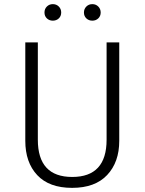

<svg xmlns="http://www.w3.org/2000/svg" viewBox="-20 -888 692 919"><path d="M550.8 -685.1V-213.9Q550.8 -111.8 492.9 -50.3Q435.1 11.2 325.2 11.2Q215.3 11.2 158.2 -49.8Q101.1 -110.8 101.1 -213.9V-685.1H161.1V-219.2Q161.1 -41 325.7 -41Q490.2 -41 490.2 -219.2V-685.1ZM393.3 -856.7Q404.8 -868.2 421.9 -868.2Q439 -868.2 450.4 -856.7Q461.9 -845.2 461.9 -828.1Q461.9 -811 450.4 -800Q439 -789.1 421.9 -789.1Q404.8 -789.1 393.3 -800Q381.8 -811 381.8 -828.1Q381.8 -845.2 393.3 -856.7ZM204.3 -856.7Q215.8 -868.2 232.9 -868.2Q250 -868.2 261.5 -856.7Q272.9 -845.2 272.9 -828.1Q272.9 -811 261.5 -800Q250 -789.1 232.9 -789.1Q215.8 -789.1 204.3 -800Q192.9 -811 192.9 -828.1Q192.9 -845.2 204.3 -856.7Z"/></svg>

Font: FiraSans-Light
Style: Regular
Weight: 300
Designer: Carrois Corporate & Edenspiekermann AG
Foundry: Carrois Corporate GbR & Edenspiekermann AG
Version: Version 3.106;PS 003.106;hotconv 1.0.70;makeotf.lib2.5.58329